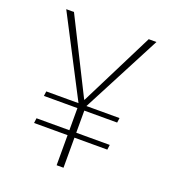

<svg xmlns="http://www.w3.org/2000/svg" viewBox="-123 -748 748 840"><g transform="rotate(20 251.5 -328.0)"><path d="M236 -140H80L83 -163H236V-266H80L83 -288H233L42 -656H78L251 -311H253L426 -656H462L270 -288H424L421 -266H268V-163H424L421 -140H268V0H236Z"/></g></svg>

Font: Murecho ExtraLight
Style: Regular
Weight: 200
Designer: Neil Summerour
Foundry: Positype
Version: Version 1.010; ttfautohint (v1.8.3)